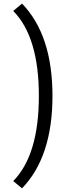

<svg xmlns="http://www.w3.org/2000/svg" viewBox="-20 -757 380 1056"><path d="M101.1 278.8 52.7 238.8Q193.8 95.7 193.8 -229.5Q193.8 -554.2 52.7 -696.8L101.1 -737.3Q268.6 -564.5 268.6 -229.5Q268.6 106 101.1 278.8Z"/></svg>

Font: Estedad-FD Regular
Style: FD-Regular
Weight: 400
Designer: Amin Abedi
Version: Version 7.3